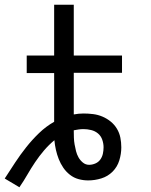

<svg xmlns="http://www.w3.org/2000/svg" viewBox="-20 -755 640 812"><path d="M0 0Q22 -34 44 -67.5Q66 -101 91 -132.5Q116 -164 145 -192Q174 -220 209 -240V-446H93V-520H209V-735H292V-520H496V-447H292V-271Q302 -273 312.5 -274Q323 -275 333 -275Q353 -275 373.5 -272.5Q394 -270 413 -262Q432 -254 448 -241Q464 -228 474.5 -210.5Q485 -193 489 -173Q493 -153 493 -132Q493 -104 484.5 -76.5Q476 -49 456 -29Q436 -9 408.5 -0.5Q381 8 353 8Q332 8 312 2.5Q292 -3 275.5 -16Q259 -29 247.5 -46Q236 -63 228.5 -82Q221 -101 216.5 -121Q212 -141 210 -162Q186 -142 166 -118.5Q146 -95 128.5 -69Q111 -43 95.5 -16Q80 11 62 37ZM357 -58Q370 -58 383 -63.5Q396 -69 404 -80Q412 -91 415 -104.5Q418 -118 418 -132Q418 -148 412.5 -164Q407 -180 394.5 -190.5Q382 -201 365.5 -205Q349 -209 333 -209Q323 -209 312.5 -207.5Q302 -206 292 -204V-201Q292 -187 292.5 -172.5Q293 -158 295.5 -144Q298 -130 301.5 -116Q305 -102 312 -89.5Q319 -77 330.5 -67.5Q342 -58 357 -58Z"/></svg>

Font: Iosevka Extended
Style: Regular
Weight: 400
Width: 7
Monospace: yes
Designer: Belleve Invis
Foundry: Belleve Invis
Version: Version 32.5.0; ttfautohint (v1.8.4)